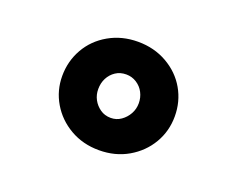

<svg xmlns="http://www.w3.org/2000/svg" viewBox="-65 -822 661 536"><g transform="rotate(20 266.0 -554.0)"><path d="M266 -393Q218 -393 180 -415Q142 -437 120.5 -473.5Q99 -510 99 -553Q99 -597 120 -634Q141 -671 179.5 -693Q218 -715 266 -715Q314 -715 352.5 -693Q391 -671 412 -634.5Q433 -598 433 -554Q433 -510 411.5 -473.5Q390 -437 352 -415Q314 -393 266 -393ZM266 -489Q283 -489 296.5 -498.5Q310 -508 318 -522.5Q326 -537 326 -554Q326 -571 318.5 -585.5Q311 -600 297 -609Q283 -618 266 -618Q248 -618 234.5 -609Q221 -600 213.5 -585.5Q206 -571 206 -553Q206 -536 213.5 -522Q221 -508 234.5 -498.5Q248 -489 266 -489Z"/></g></svg>

Font: Lexend Zetta
Style: Bold
Weight: 700
Designer: Bonnie Shaver-Troup, Thomas Jockin
Foundry: Lexend
Version: Version 1.007